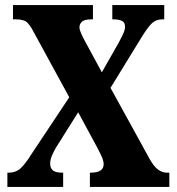

<svg xmlns="http://www.w3.org/2000/svg" viewBox="-20 -734 695 754"><path d="M9 0V-56H14Q44 -56 63 -75Q82 -94 101 -125L252 -352L114 -605Q101 -631 88 -644.5Q75 -658 43 -658H31V-714H345V-658H340Q311 -658 301.5 -648.5Q292 -639 292 -627Q292 -617 299.5 -600.5Q307 -584 315 -570L380 -450L447 -568Q454 -581 462.5 -598.5Q471 -616 471 -629Q471 -647 458 -652.5Q445 -658 425 -658H421V-714H625V-658H617Q593 -658 576.5 -642.5Q560 -627 535 -586L414 -389L568 -109Q585 -79 601.5 -67.5Q618 -56 634 -56H645V0H333V-56H337Q387 -56 387 -89Q387 -100 382 -113Q377 -126 360 -158L287 -293L199 -153Q191 -139 184 -123Q177 -107 177 -91Q177 -75 187 -65.5Q197 -56 224 -56H228V0Z"/></svg>

Font: Noto Serif Armenian ExtraCondensed Black
Style: Regular
Weight: 900
Width: 2
Designer: Monotype Design Team
Foundry: Monotype Imaging Inc.
Version: Version 2.008; ttfautohint (v1.8.4.7-5d5b)